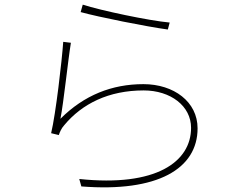

<svg xmlns="http://www.w3.org/2000/svg" viewBox="-20 -783 1040 826"><path d="M336 -763 327 -731C402 -710 613 -668 702 -656L710 -686C621 -694 413 -738 336 -763ZM285 -599 252 -603C246 -518 220 -294 200 -210L233 -202C237 -214 244 -231 256 -244C333 -337 448 -394 598 -394C714 -394 802 -327 802 -233C802 -87 652 22 321 -13L330 19C658 45 830 -57 830 -231C830 -345 728 -421 597 -421C462 -421 342 -374 240 -272C254 -343 272 -519 285 -599Z"/></svg>

Font: Harano Aji Gothic ExtraLight
Style: Regular
Weight: 250
Foundry: Masamichi Hosoda
Version: HaranoAjiGothic-ExtraLight version 20230610;ttx 4.39.4